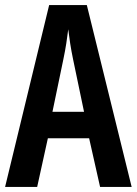

<svg xmlns="http://www.w3.org/2000/svg" viewBox="-20 -734 537 754"><path d="M373 0H497L321 -714H173L0 0H126L168 -191H330ZM267 -501 310 -295H186L229 -502C238 -544 244 -586 248 -619C252 -585 258 -544 267 -501Z"/></svg>

Font: Noto Sans Lao Looped ExtraCondensed SemiBold
Style: Regular
Weight: 600
Width: 2
Designer: Mark Frömberg, Ben Mitchell
Foundry: The Fontpad Ltd
Version: Version 1.002